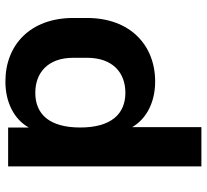

<svg xmlns="http://www.w3.org/2000/svg" viewBox="-48 -542 773 718"><g transform="rotate(-90 339.0 -182.5)"><path d="M223.1 183.6V-75.2C254.4 -21 317.4 10.7 393.6 10.7C530.3 10.7 631.3 -83.5 631.3 -244.1V-295.4C631.3 -456.5 530.3 -549.3 393.6 -549.3C316.4 -549.3 252.4 -517.1 221.7 -461.9V-539.1H76.2V183.6ZM351.6 -100.6C271.5 -100.6 221.7 -154.8 221.7 -269.5C221.7 -384.8 271.5 -437.5 351.6 -437.5C425.3 -437.5 482.4 -391.6 482.4 -295.4V-244.1C482.4 -146.5 425.3 -100.6 351.6 -100.6Z"/></g></svg>

Font: Winston
Style: Bold
Weight: 700
Designer: Vernon Adams, Kim Jin-seong, David Berlow, Cristiano Sobral
Foundry: The Winston Project Authors
Version: Version 3.004